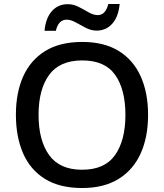

<svg xmlns="http://www.w3.org/2000/svg" viewBox="-20 -936 825 966"><path d="M725 -358Q725 -247 688 -164.5Q651 -82 577 -36Q503 10 393 10Q280 10 206 -36Q132 -82 96 -165Q60 -248 60 -359Q60 -469 96.5 -551Q133 -633 207 -679Q281 -725 394 -725Q504 -725 577.5 -679.5Q651 -634 688 -551.5Q725 -469 725 -358ZM174 -358Q174 -230 227 -156Q280 -82 393 -82Q507 -82 559 -156Q611 -230 611 -358Q611 -486 559.5 -559Q508 -632 394 -632Q280 -632 227 -559Q174 -486 174 -358ZM204 -781Q210 -845 241 -880Q272 -915 321 -915Q349 -915 375.5 -901.5Q402 -888 426 -874Q450 -860 472 -860Q511 -860 525 -916H582Q576 -852 545 -817Q514 -782 466 -782Q439 -782 412.5 -795.5Q386 -809 361.5 -823Q337 -837 315 -837Q274 -837 261 -781Z"/></svg>

Font: Noto Sans Bengali Medium
Style: Regular
Weight: 500
Designer: Jelle Bosma - Monotype Design Team
Foundry: Monotype Imaging Inc.
Version: Version 2.003; ttfautohint (v1.8.4.7-5d5b)